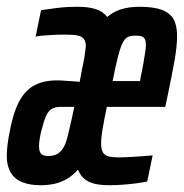

<svg xmlns="http://www.w3.org/2000/svg" viewBox="-32 -538 542 566"><path d="M87 8Q56 8 33.5 -1Q11 -10 -0.5 -29.5Q-12 -49 -12 -78Q-12 -92 -10 -109.5Q-8 -127 -4 -147Q6 -203 23.5 -237Q41 -271 68.5 -286Q96 -301 135 -301Q147 -301 159 -300Q171 -299 182 -298.5Q193 -298 203 -297L210 -335Q215 -357 217.5 -373.5Q220 -390 221 -401Q221 -416 215 -423.5Q209 -431 196 -433.5Q183 -436 160 -436Q139 -436 122.5 -435Q106 -434 93.5 -433Q81 -432 73 -430L89 -508Q103 -510 132 -514Q161 -518 198 -518Q229 -518 250.5 -511Q272 -504 284 -488Q303 -504 326 -511Q349 -518 380 -518Q421 -518 445 -509Q469 -500 479.5 -481.5Q490 -463 490 -432Q490 -401 482 -356.5Q474 -312 462 -255L455 -223H283Q275 -185 270.5 -158.5Q266 -132 266 -115Q266 -99 271 -89.5Q276 -80 288 -77Q300 -74 319 -74Q330 -74 349 -75Q368 -76 387.5 -77.5Q407 -79 418 -80L402 -3Q388 0 369 2.5Q350 5 329.5 6.5Q309 8 288 8Q250 8 228.5 -3Q207 -14 198 -38Q183 -21 166 -11Q149 -1 130 3.5Q111 8 87 8ZM110 -78Q129 -78 140.5 -86.5Q152 -95 158.5 -109.5Q165 -124 169.5 -144.5Q174 -165 180 -190L187 -223H147Q132 -223 121.5 -217.5Q111 -212 104 -196.5Q97 -181 89 -149Q86 -136 84.5 -125Q83 -114 83 -107Q83 -92 89 -85Q95 -78 110 -78ZM300 -299H381L383 -312Q388 -335 391 -353Q394 -371 396 -384Q398 -397 398 -405Q398 -418 394.5 -423.5Q391 -429 385 -431Q379 -433 369 -433Q355 -433 346 -429.5Q337 -426 330 -412.5Q323 -399 316 -372Q309 -345 300 -299Z"/></svg>

Font: Saira UltraCondensed
Style: Bold Italic
Weight: 700
Width: 1
Italic angle: -12°
Designer: Hector Gatti with collaboration of the Omnibus-Type team
Foundry: Omnibus-Type
Version: Version 1.101